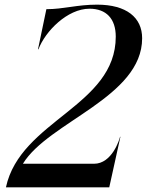

<svg xmlns="http://www.w3.org/2000/svg" viewBox="-20 -806 634 826"><path d="M5.5 0H450L456 -27L498 -217.5H496.5C494 -206 462 -101.5 384.5 -101.5H78.5C188.5 -282 591.5 -387.5 591.5 -641.5C591.5 -730.5 524.5 -786 397.5 -786C310.5 -786 254 -766.5 179.5 -766.5L143.5 -594H145.5C174.5 -671.5 270 -768.5 365 -768.5C437 -768.5 478 -725.5 478 -648.5C478 -349 67.5 -288.5 5.5 0Z"/></svg>

Font: Beautique Display Thin
Style: Bold
Weight: 500
Italic angle: -12°
Designer: Nhat-Quang Ngo
Version: Version 1.100;Glyphs 3.2.3 (3260)